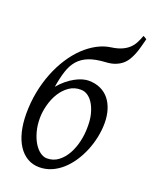

<svg xmlns="http://www.w3.org/2000/svg" viewBox="-143 -825 733 924"><g transform="rotate(20 223.5 -363.0)"><path d="M235.4 -399.4Q201.7 -399.9 175.5 -381.6Q149.4 -363.3 131.8 -334.7Q114.3 -306.2 105 -271Q95.7 -235.8 95.7 -203.1Q95.7 -166.5 104.2 -135.3Q112.8 -104 126.5 -81.3Q140.1 -58.6 157.7 -45.7Q175.3 -32.7 193.4 -32.7Q226.6 -32.7 251.5 -51.8Q276.4 -70.8 293 -100.8Q309.6 -130.9 317.9 -167Q326.2 -203.1 326.2 -237.8V-250Q326.2 -281.2 319.1 -308.3Q312 -335.4 300 -355.7Q288.1 -376 271.5 -387.7Q254.9 -399.4 235.4 -399.4ZM300.8 -564.5Q250 -561.5 217 -548.6Q184.1 -535.6 163.3 -512Q142.6 -488.3 131.1 -452.9Q119.6 -417.5 111.8 -369.6Q129.4 -390.6 148.9 -406.5Q168.5 -422.4 187.3 -432.6Q206.1 -442.9 223.6 -448Q241.2 -453.1 255.4 -453.1Q289.6 -453.1 316.2 -440.9Q342.8 -428.7 360.6 -406.5Q378.4 -384.3 387.7 -353.8Q397 -323.2 397 -286.6Q397 -251 389.4 -214.4Q381.8 -177.7 367.9 -143.8Q354 -109.9 334 -79.8Q314 -49.8 289.3 -27.6Q264.6 -5.4 235.4 7.3Q206.1 20 173.3 20Q139.2 20 112.1 4.2Q85 -11.7 65.9 -40.8Q46.9 -69.8 36.9 -110.8Q26.9 -151.9 26.9 -202.1Q26.9 -259.8 37.4 -313.5Q47.9 -367.2 66.7 -414.3Q85.4 -461.4 111.1 -501Q136.7 -540.5 167.2 -569.8Q197.8 -599.1 231.9 -617.4Q266.1 -635.7 301.8 -640.6Q333 -645 354 -654.3Q375 -663.6 389.4 -677Q403.8 -690.4 412.8 -707.8Q421.9 -725.1 429.2 -745.6Q433.1 -744.1 438.7 -740.7Q444.3 -737.3 447.3 -734.9Q441.9 -714.4 436.5 -694.1Q431.2 -673.8 424.1 -655.5Q417 -637.2 407.2 -621.1Q397.5 -605 383.1 -593Q368.7 -581.1 348.6 -573.5Q328.6 -565.9 300.8 -564.5Z"/></g></svg>

Font: Gentium Plus
Style: Italic
Weight: 400
Italic angle: -8°
Designer: J. Victor Gaultney, Annie Olsen, Iska Routamaa
Foundry: SIL International
Version: Version 1.510